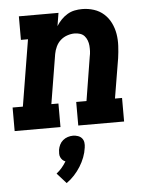

<svg xmlns="http://www.w3.org/2000/svg" viewBox="-56 -584 712 893"><g transform="rotate(-5 299.5 -138.0)"><path d="M-1 0V-110H47L98 -420H65V-530H250L240 -469Q250 -485 263 -498.5Q276 -512 292 -521.5Q308 -531 325.5 -534.5Q343 -538 361 -538Q389 -538 415.5 -529.5Q442 -521 462 -503Q482 -485 494 -460.5Q506 -436 510.5 -409Q515 -382 513.5 -353Q512 -324 508 -296L477 -110H510V0H296V-110H344L377 -314Q380 -327 380.5 -340Q381 -353 380 -365.5Q379 -378 374.5 -390Q370 -402 362 -411Q354 -420 341.5 -424Q329 -428 316 -428Q299 -428 281.5 -422Q264 -416 250.5 -404Q237 -392 229 -375Q221 -358 218 -341L180 -110H213V0ZM219 262 176 214Q190 203 201.5 189.5Q213 176 222 161Q222 161 222 161Q222 161 222 161Q214 158 208.5 152.5Q203 147 199.5 139.5Q196 132 196 123Q196 114 197 105Q199 93 204.5 81.5Q210 70 220 61.5Q230 53 242.5 49Q255 45 267 45Q279 45 290.5 49Q302 53 309 61.5Q316 70 317.5 81.5Q319 93 317 105Q314 128 305.5 150Q297 172 284.5 192Q272 212 255.5 230Q239 248 219 262Z"/></g></svg>

Font: Iosevka Slab XBdExObl
Style: Regular
Weight: 800
Width: 7
Italic angle: -9°
Monospace: yes
Designer: Belleve Invis
Foundry: Belleve Invis
Version: Version 11.1.0; ttfautohint (v1.8.3)